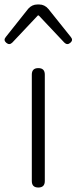

<svg xmlns="http://www.w3.org/2000/svg" viewBox="-42 -837 341 857"><path d="M129 0Q100 0 100 -29V-504Q100 -533 129 -533Q158 -533 158 -504V-266V-29Q158 0 129 0ZM-16 -672 84 -798Q101 -817 125 -817H133Q157 -817 174 -797L222 -737L274 -672Q286 -658 272 -646Q258 -634 245 -647L131 -768H127L13 -647Q0 -634 -14 -646Q-28 -658 -16 -672Z"/></svg>

Font: GenSenRounded TW L
Style: Regular
Weight: 300
Version: Version 1.501;PS 1;hotconv 16.6.51;makeotf.lib2.5.65220